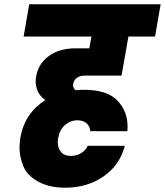

<svg xmlns="http://www.w3.org/2000/svg" viewBox="-20 -760 768 894"><path d="M376 -408Q355 -408 340 -399Q325 -390 321 -370Q320 -367 320 -364Q320 -350 332 -340Q356 -342 369 -342Q478 -342 526 -292.5Q574 -243 574 -170Q574 -160 573 -149H400Q400 -170 384 -185Q368 -200 339 -200Q309 -200 283.5 -178.5Q258 -157 251 -118Q249 -106 249 -96Q249 -71 264 -52.5Q279 -34 310 -34Q337 -34 358.5 -47.5Q380 -61 388 -81H561Q538 9 462 61.5Q386 114 284 114Q209 114 157.5 85.5Q106 57 88.5 13.5Q71 -30 71 -71Q71 -95 75 -120Q95 -233 191 -294Q164 -314 155 -337Q146 -360 146 -380Q146 -393 149 -407Q159 -464 208 -499.5Q257 -535 332 -535H396L406 -590H90L116 -740H728L702 -590H578L546 -408Z"/></svg>

Font: Fz Poppins ExtBd
Style: Italic
Weight: 800
Italic angle: -10°
Designer: Ninad Kale (Devanagari), Jonny Pinhorn (Latin)
Foundry: Indian Type Foundry
Version: Vit hóa bi Vntype.Com & FontZin.Com